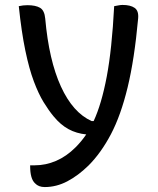

<svg xmlns="http://www.w3.org/2000/svg" viewBox="-20 -557 640 777"><path d="M91 -536Q124 -536 142 -525.5Q160 -515 163 -482Q178 -313 226.5 -207Q275 -101 351 -67H359Q391 -136 412 -247Q433 -358 442 -532Q453 -534 461 -535.5Q469 -537 476 -537Q508 -537 525 -525Q542 -513 539 -482Q524 -317 496.5 -203.5Q469 -90 429 -14Q389 62 338 113Q296 154 252 177Q208 200 161 200Q136 200 122 185Q102 167 102 115V112H121Q165 112 207 94Q249 76 286 39Q310 15 329 -13Q289 -17 257 -34.5Q225 -52 197 -86Q177 -110 156.5 -143.5Q136 -177 117 -227.5Q98 -278 82.5 -352.5Q67 -427 56 -532Q73 -536 91 -536Z"/></svg>

Font: Recursive Mn Csl St
Style: Regular
Weight: 400
Monospace: yes
Version: Version 1.079;hotconv 1.0.112;makeotfexe 2.5.65598; ttfautoh